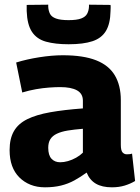

<svg xmlns="http://www.w3.org/2000/svg" viewBox="-20 -790 599 820"><path d="M21 -149Q21 -198 39.5 -230Q58 -262 96.5 -281Q135 -300 194 -310.5Q253 -321 334 -327V-360Q334 -390 309 -404Q284 -418 237 -418Q216 -418 189 -416Q162 -414 133.5 -409Q105 -404 75 -395L49 -523Q94 -537 148 -545.5Q202 -554 248 -554Q336 -554 390.5 -532.5Q445 -511 470.5 -468Q496 -425 496 -362V-172Q496 -147 503.5 -139Q511 -131 521 -131Q526 -131 532.5 -131.5Q539 -132 544 -134L557 -17Q537 -5 512.5 2.5Q488 10 458 10Q416 10 389.5 -5.5Q363 -21 350 -53Q324 -34 297.5 -19.5Q271 -5 240.5 2.5Q210 10 172 10Q138 10 110.5 -1Q83 -12 62.5 -32.5Q42 -53 31.5 -82Q21 -111 21 -149ZM186 -159Q186 -127 200 -112Q214 -97 237 -97Q253 -97 270.5 -102Q288 -107 305 -116.5Q322 -126 334 -138V-240Q297 -237 269.5 -232.5Q242 -228 223 -219Q204 -210 195 -195.5Q186 -181 186 -159ZM273 -601Q216 -601 176.5 -612Q137 -623 116.5 -654Q96 -685 94 -743Q94 -749 94 -755.5Q94 -762 94 -769L186 -770Q186 -768 186 -765.5Q186 -763 186 -761Q187 -744 193.5 -731Q200 -718 219 -711Q238 -704 273 -704Q308 -704 326.5 -711Q345 -718 352 -731Q359 -744 360 -761Q360 -763 360 -765.5Q360 -768 360 -770L452 -769Q453 -762 452.5 -755Q452 -748 452 -742Q451 -689 432.5 -658Q414 -627 375 -614Q336 -601 273 -601Z"/></svg>

Font: Georama ExtraCondensed Thin
Style: Bold
Weight: 700
Version: Version 1.001